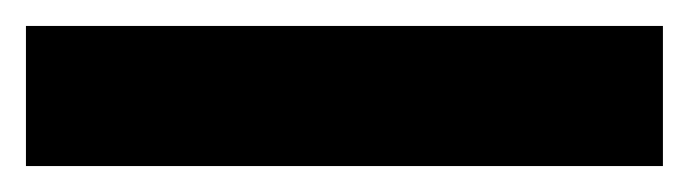

<svg xmlns="http://www.w3.org/2000/svg" viewBox="-22 49 531 148"><path d="M489 177V69H-2V177Z"/></svg>

Font: Noto Sans Myanmar ExtraCondensed ExtraBold
Style: Regular
Weight: 800
Width: 2
Designer: Monotype Design Team
Foundry: Monotype Imaging Inc.
Version: Version 2.107